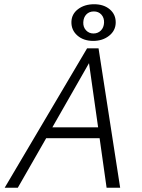

<svg xmlns="http://www.w3.org/2000/svg" viewBox="-20 -886 670 906"><path d="M420 -693Q374 -693 345 -718.5Q316 -744 317 -783Q318 -820 348.5 -843Q379 -866 424 -866Q470 -866 498.5 -841.5Q527 -817 526 -778Q525 -741 494.5 -717Q464 -693 420 -693ZM387.5 -818Q374 -804 373 -781Q372 -758 386 -743Q400 -728 421 -728Q442 -728 456 -742Q470 -756 471 -779Q472 -802 458.5 -817Q445 -832 423 -832Q401 -832 387.5 -818ZM483 0 450 -234H198L64 0H2L391 -658H445L547 0ZM227 -285H443L400 -588Z"/></svg>

Font: EauTest Semilight
Style: Italic
Weight: 300
Italic angle: -12°
Designer: Christian Thalmann (Catharsis Fonts)
Version: Version 0.001;PS 000.001;hotconv 1.0.88;makeotf.lib2.5.64775